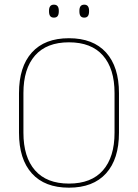

<svg xmlns="http://www.w3.org/2000/svg" viewBox="-20 -816 606 844"><path d="M283 9Q176.5 9 120 -53.8Q63.5 -116.5 63.5 -232.5V-406.5Q63.5 -522.5 120 -585.2Q176.5 -648 283 -648Q389.5 -648 446.2 -585.2Q503 -522.5 503 -406.5V-232.5Q503 -116.5 446.2 -53.8Q389.5 9 283 9ZM283 -9Q381.5 -9 432.5 -67.2Q483.5 -125.5 483.5 -232.5V-407Q483.5 -514 432.5 -572Q381.5 -630 283 -630Q185 -630 134 -572Q83 -514 83 -407V-232.5Q83 -125.5 134 -67.2Q185 -9 283 -9ZM217 -738.5Q206 -738.5 200.8 -745.2Q195.5 -752 195.5 -766V-769Q195.5 -782 200.8 -788.8Q206 -795.5 217 -795.5Q228 -795.5 233.2 -788.8Q238.5 -782 238.5 -769V-766Q238.5 -752 233.2 -745.2Q228 -738.5 217 -738.5ZM350.5 -738.5Q339.5 -738.5 334.2 -745.2Q329 -752 329 -766V-769Q329 -782 334.2 -788.8Q339.5 -795.5 350.5 -795.5Q361 -795.5 366.2 -788.8Q371.5 -782 371.5 -769V-766Q371.5 -752 366.2 -745.2Q361 -738.5 350.5 -738.5Z"/></svg>

Font: Anek Malayalam Medium Thin
Style: Regular
Weight: 250
Version: Version 1.003